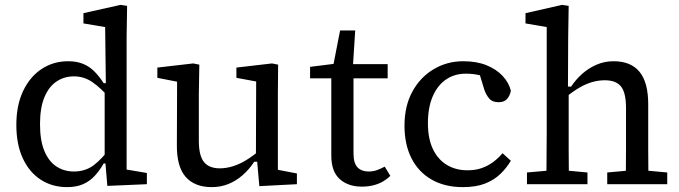

<svg xmlns="http://www.w3.org/2000/svg" viewBox="-20 -755 2782 787"><path d="M255 12Q194 12 147 -18.5Q100 -49 73.5 -106Q47 -163 47 -243Q47 -324 75 -382.5Q103 -441 151 -472.5Q199 -504 259 -504Q294 -504 320 -493.5Q346 -483 366.5 -462.5Q387 -442 405 -414H441L436 -346Q393 -395 358.5 -418.5Q324 -442 283 -442Q244 -442 212.5 -421.5Q181 -401 162.5 -357.5Q144 -314 144 -246Q144 -179 162 -136Q180 -93 211.5 -72.5Q243 -52 283 -52Q329 -52 363 -77Q397 -102 435 -153L439 -85H405Q389 -57 369 -35Q349 -13 321.5 -0.5Q294 12 255 12ZM420 7 411 -100 409 -101V-393L414 -400L411 -644L322 -659V-701L474 -735L501 -731L499 -604V-60L582 -46V0Z M848 12Q778 12 741 -30Q704 -72 705 -162L706 -448L737 -414L625 -436V-478L772 -495L797 -490L795 -369V-178Q795 -117 816 -91Q837 -65 881 -65Q907 -65 934.5 -73.5Q962 -82 989 -98.5Q1016 -115 1042 -137L1050 -92H1022Q1001 -60 974 -36.5Q947 -13 915.5 -0.5Q884 12 848 12ZM1043 8 1033 -105 1029 -106 1030 -421 949 -436V-478L1095 -495L1120 -490L1119 -369V-59L1197 -44V0Z M1385 -434V-492H1569V-434ZM1463 10Q1407 10 1372.5 -21Q1338 -52 1338 -117Q1338 -135 1338 -152.5Q1338 -170 1338 -193V-434H1251V-481L1379 -497L1342 -466L1374 -630H1436L1425 -458L1429 -448V-126Q1429 -86 1445.5 -69Q1462 -52 1491 -52Q1510 -52 1526 -58Q1542 -64 1557 -72L1580 -34Q1569 -23 1552 -12.5Q1535 -2 1512.5 4Q1490 10 1463 10Z M1877 12Q1803 12 1749 -19Q1695 -50 1666.5 -106.5Q1638 -163 1638 -240Q1638 -320 1670 -379Q1702 -438 1757 -471Q1812 -504 1879 -504Q1934 -504 1974.5 -487.5Q2015 -471 2040.5 -443.5Q2066 -416 2074 -383Q2070 -362 2058 -349Q2046 -336 2024 -336Q1998 -336 1985 -351.5Q1972 -367 1965 -388L1937 -480L1995 -429Q1972 -440 1946.5 -446.5Q1921 -453 1889 -453Q1843 -453 1808 -429Q1773 -405 1753.5 -359.5Q1734 -314 1734 -250Q1734 -186 1755 -143Q1776 -100 1812.5 -78.5Q1849 -57 1896 -57Q1929 -57 1954.5 -66Q1980 -75 2001 -90.5Q2022 -106 2040 -127L2074 -96Q2056 -66 2030.5 -41.5Q2005 -17 1968 -2.5Q1931 12 1877 12Z M2140 0V-48L2253 -58H2280L2388 -48V0ZM2219 0Q2220 -30 2220 -67Q2220 -104 2220.5 -143Q2221 -182 2221 -215V-644L2134 -659V-701L2284 -735L2311 -731L2309 -604L2308 -388L2311 -381V-215Q2311 -182 2311 -143Q2311 -104 2311.5 -67Q2312 -30 2312 0ZM2469 0V-48L2579 -58H2607L2715 -48V0ZM2545 0Q2545 -30 2545.5 -67Q2546 -104 2546 -142.5Q2546 -181 2546 -215V-312Q2546 -375 2525.5 -400.5Q2505 -426 2459 -426Q2433 -426 2407 -418.5Q2381 -411 2354.5 -395.5Q2328 -380 2300 -357L2291 -400H2321Q2340 -429 2366.5 -452.5Q2393 -476 2425.5 -490Q2458 -504 2495 -504Q2566 -504 2601.5 -460.5Q2637 -417 2637 -328V-215Q2637 -181 2637 -142.5Q2637 -104 2637.5 -67Q2638 -30 2638 0Z"/></svg>

Font: Source Serif 4
Style: Regular
Weight: 400
Designer: Frank Grießhammer
Foundry: Adobe Systems Incorporated
Version: Version 4.004;hotconv 1.0.116;makeotfexe 2.5.65601